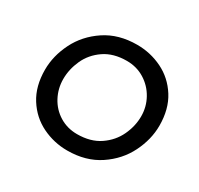

<svg xmlns="http://www.w3.org/2000/svg" viewBox="-155 -927 1167 1125"><g transform="rotate(30 428.0 -364.0)"><path d="M74 -339Q74 -432 119.5 -523.5Q165 -615 255 -675Q345 -735 470 -735Q560 -735 640 -696Q720 -657 769.5 -579Q819 -501 819 -389Q819 -296 773.5 -204.5Q728 -113 638 -53Q548 7 423 7Q333 7 253 -32Q173 -71 123.5 -149Q74 -227 74 -339ZM699 -383Q699 -447 668.5 -502Q638 -557 584.5 -590Q531 -623 465 -623Q374 -623 313 -581Q252 -539 223 -475Q194 -411 194 -345Q194 -281 223.5 -225.5Q253 -170 306 -137.5Q359 -105 425 -105Q516 -105 577.5 -147Q639 -189 669 -253Q699 -317 699 -383Z"/></g></svg>

Font: Josefin Sans SemiBold
Style: Italic
Weight: 600
Italic angle: -7°
Designer: Santiago Orozco
Foundry: Typemade
Version: Version 2.000